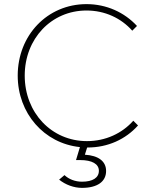

<svg xmlns="http://www.w3.org/2000/svg" viewBox="-20 -706 743 932"><path d="M405 10C504 10 590 -30 650 -97L627 -120C573 -59 493 -21 402 -21C230 -21 100 -159 100 -339C100 -518 229 -655 400 -655C489 -655 568 -618 622 -557L645 -580C584 -646 497 -686 400 -686C210 -686 66 -535 66 -339C66 -156 194 -10 368 8L349 71H369C427 71 460 90 460 123C460 157 430 176 378 176C345 176 314 164 293 144L267 166C298 191 339 206 378 206C452 206 495 176 495 124C495 77 458 49 392 45L403 10Z"/></svg>

Font: MV Cash Thin
Style: Regular
Weight: 100
Designer: Rodrigo Fuenzalida
Foundry: fragTYPE
Version: Version 1.100;Glyphs 3.1.2 (3151)